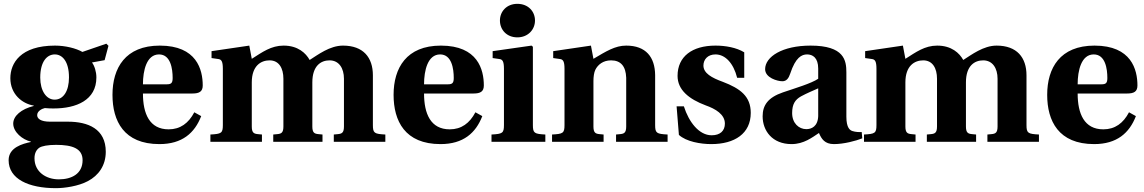

<svg xmlns="http://www.w3.org/2000/svg" viewBox="-20 -740 5970 1002"><path d="M25 96C25 194 129 242 272 242C316 242 389 232 439 205C494 176 532 124 532 52C532 -68 439 -105 334 -105H241C192 -105 174 -121 174 -139C174 -161 200 -173 214 -176C233 -174 248 -174 260 -174C378 -174 483 -217 483 -336C483 -366 473 -397 460 -414L526 -426L546 -501L535 -512L410 -469C377 -488 321 -502 267 -502C87 -502 34 -410 34 -332C34 -249 95 -199 156 -189V-187C91 -171 49 -135 49 -95C49 -51 97 -11 141 -1V1C99 10 25 29 25 96ZM160 86C160 58 171 41 185 31C199 22 229 16 273 16C358 16 411 35 411 96C411 167 354 196 287 196C220 196 160 157 160 86ZM190 -335C190 -420 226 -456 266 -456C305 -456 340 -420 340 -336C340 -265 311 -220 265 -220C222 -220 190 -266 190 -335Z M567 -245C567 -109 626 12 812 12C931 12 996 -46 1030 -134L994 -154C964 -97 921 -65 860 -65C760 -65 726 -147 726 -252H984C1020 -252 1038 -262 1038 -294C1038 -376 1007 -502 814 -502C634 -502 567 -385 567 -245ZM726 -300C726 -372 745 -456 810 -456C871 -456 881 -380 881 -333C881 -306 873 -300 850 -300Z M1078 0H1347V-38L1326 -40C1305 -42 1294 -47 1294 -80V-310C1294 -397 1342 -425 1387 -425C1436 -425 1459 -384 1459 -329V-80C1459 -47 1448 -42 1427 -40L1406 -38V0H1663V-38L1642 -40C1621 -42 1610 -47 1610 -80V-310C1610 -397 1655 -425 1700 -425C1749 -425 1775 -384 1775 -329V-80C1775 -47 1764 -42 1743 -40L1722 -38V0H1991V-38C1934 -41 1926 -45 1926 -87V-347C1926 -440 1876 -502 1770 -502C1701 -502 1639 -454 1596 -427C1576 -463 1535 -502 1460 -502C1395 -502 1349 -468 1294 -433L1281 -502L1084 -473V-437L1119 -432C1135 -430 1143 -421 1143 -381V-87C1143 -45 1135 -41 1078 -38Z M2034 -245C2034 -109 2093 12 2279 12C2398 12 2463 -46 2497 -134L2461 -154C2431 -97 2388 -65 2327 -65C2227 -65 2193 -147 2193 -252H2451C2487 -252 2505 -262 2505 -294C2505 -376 2474 -502 2281 -502C2101 -502 2034 -385 2034 -245ZM2193 -300C2193 -372 2212 -456 2277 -456C2338 -456 2348 -380 2348 -333C2348 -306 2340 -300 2317 -300Z M2589 -633C2589 -585 2624 -545 2680 -545C2735 -545 2772 -585 2772 -633C2772 -680 2737 -720 2680 -720C2624 -720 2589 -680 2589 -633ZM2545 0H2826V-38C2769 -41 2761 -45 2761 -87V-496L2754 -502L2551 -473V-437L2586 -432C2602 -430 2610 -421 2610 -381V-87C2610 -45 2602 -41 2545 -38Z M2861 0H3130V-38L3109 -40C3088 -42 3077 -47 3077 -80V-317C3077 -339 3080 -362 3087 -376C3100 -402 3127 -425 3169 -425C3220 -425 3246 -394 3248 -334V-80C3248 -47 3237 -42 3216 -40L3195 -38V0H3464V-38C3407 -41 3399 -45 3399 -87V-348C3398 -442 3351 -502 3248 -502C3190 -502 3143 -472 3077 -433L3064 -502L2867 -473V-437L2902 -432C2918 -430 2926 -421 2926 -381V-87C2926 -45 2918 -41 2861 -38Z M3511 -185 3523 -36C3561 -1 3636 12 3692 12C3814 12 3898 -43 3898 -151C3898 -237 3844 -278 3752 -313C3694 -334 3651 -358 3651 -398C3651 -429 3673 -456 3714 -456C3765 -456 3808 -410 3827 -334H3864V-467C3823 -492 3766 -502 3714 -502C3592 -502 3516 -445 3516 -344C3516 -271 3575 -223 3663 -190C3714 -172 3763 -143 3763 -95C3763 -57 3738 -34 3694 -34C3628 -34 3575 -103 3549 -185Z M3960 -133C3960 -58 4010 12 4111 12C4175 12 4219 -23 4254 -46C4267 -15 4284 12 4332 12C4384 12 4447 -5 4480 -18L4477 -51C4464 -50 4444 -51 4429 -56C4416 -60 4397 -72 4397 -131V-362C4397 -424 4387 -502 4210 -502C4063 -502 3973 -444 3973 -379C3973 -334 4037 -316 4063 -316C4085 -316 4096 -332 4104 -356C4132 -441 4164 -456 4192 -456C4221 -456 4250 -439 4250 -382V-329C4215 -305 4131 -280 4066 -258C3987 -231 3960 -190 3960 -133ZM4114 -150C4114 -197 4130 -220 4160 -237C4191 -254 4226 -268 4250 -279V-134C4248 -80 4215 -66 4188 -66C4149 -66 4114 -97 4114 -150Z M4489 0H4758V-38L4737 -40C4716 -42 4705 -47 4705 -80V-310C4705 -397 4753 -425 4798 -425C4847 -425 4870 -384 4870 -329V-80C4870 -47 4859 -42 4838 -40L4817 -38V0H5074V-38L5053 -40C5032 -42 5021 -47 5021 -80V-310C5021 -397 5066 -425 5111 -425C5160 -425 5186 -384 5186 -329V-80C5186 -47 5175 -42 5154 -40L5133 -38V0H5402V-38C5345 -41 5337 -45 5337 -87V-347C5337 -440 5287 -502 5181 -502C5112 -502 5050 -454 5007 -427C4987 -463 4946 -502 4871 -502C4806 -502 4760 -468 4705 -433L4692 -502L4495 -473V-437L4530 -432C4546 -430 4554 -421 4554 -381V-87C4554 -45 4546 -41 4489 -38Z M5445 -245C5445 -109 5504 12 5690 12C5809 12 5874 -46 5908 -134L5872 -154C5842 -97 5799 -65 5738 -65C5638 -65 5604 -147 5604 -252H5862C5898 -252 5916 -262 5916 -294C5916 -376 5885 -502 5692 -502C5512 -502 5445 -385 5445 -245ZM5604 -300C5604 -372 5623 -456 5688 -456C5749 -456 5759 -380 5759 -333C5759 -306 5751 -300 5728 -300Z"/></svg>

Font: Heuristica
Style: Bold
Weight: 700
Version: Version 1.0.1